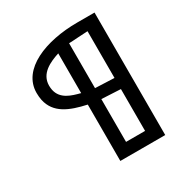

<svg xmlns="http://www.w3.org/2000/svg" viewBox="-160 -804 882 926"><g transform="rotate(-30 281.0 -341.0)"><path d="M314.9 -615.2C333 -615.2 403.8 -621.1 420.9 -621.1V-360.8C402.8 -360.8 332 -365.2 314.9 -365.2ZM245.1 -599.1V-377.9C197.3 -390.1 143.1 -405.8 131.3 -461.9C129.9 -469.2 128.9 -477.1 128.9 -485.8C128.9 -554.2 192.9 -582 245.1 -599.1ZM314.9 -65.9V-304.2C333 -304.2 402.8 -298.8 420.9 -298.8V-65.9ZM245.1 0H495.1V-682.1H398.9C223.1 -682.1 59.1 -618.2 59.1 -485.8C59.1 -471.2 60.5 -458 63 -445.3C80.6 -363.8 152.8 -334 245.1 -314Z"/></g></svg>

Font: Tuffy
Style: Regular
Weight: 500
Designer: Thatcher Ulrich, Karoly Barta and Michael Everson
Version: Version 001.270